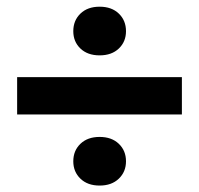

<svg xmlns="http://www.w3.org/2000/svg" viewBox="-20 -627 606 585"><path d="M32.2 -278.2V-391.9H534.2V-278.2ZM283.5 -61.6Q246.9 -61.6 225.1 -82.6Q203.3 -103.5 203.3 -135.6Q203.3 -168 225.1 -188.9Q246.9 -209.8 283.5 -209.8Q320.2 -209.8 342 -188.9Q363.9 -168 363.9 -135.6Q363.9 -103.5 342 -82.6Q320.2 -61.6 283.5 -61.6ZM283.5 -458.3Q246.9 -458.3 225.1 -479.1Q203.3 -499.9 203.3 -532Q203.3 -564.6 225.1 -585.6Q246.9 -606.6 283.5 -606.6Q320.2 -606.6 342 -585.6Q363.9 -564.6 363.9 -532Q363.9 -499.9 342 -479.1Q320.2 -458.3 283.5 -458.3Z"/></svg>

Font: Heebo
Style: Regular
Weight: 400
Designer: Oded Ezer
Foundry: Ezer Type House
Version: Version 3.100